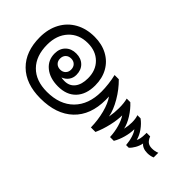

<svg xmlns="http://www.w3.org/2000/svg" viewBox="-48 -922 1285 1285"><g transform="rotate(45 594.0 -279.5)"><path d="M1158 -306V-262Q1135 -252 1107 -252Q1085 -252 1068 -259Q1051 -266 1042 -278Q1037 -252 1023.5 -228Q1010 -204 994 -190H969Q966 -227 956 -258Q946 -289 933 -304Q933 -267 921.5 -225.5Q910 -184 891 -152H855Q853 -199 840.5 -242.5Q828 -286 810 -312Q810 -269 797 -212.5Q784 -156 762 -107H719Q718 -175 701.5 -238.5Q685 -302 658 -339Q659 -329 659 -308Q659 -164 575.5 -84.5Q492 -5 342 -5Q204 -5 127 -81Q50 -157 50 -292Q50 -370 82 -429.5Q114 -489 172.5 -521.5Q231 -554 308 -554Q377 -554 430 -525.5Q483 -497 512 -445.5Q541 -394 541 -326Q541 -241 495.5 -193Q450 -145 369 -145Q292 -145 244.5 -183.5Q197 -222 197 -285Q197 -332 225.5 -360Q254 -388 300 -388Q346 -388 374 -360.5Q402 -333 402 -287Q402 -258 386 -236Q370 -214 343 -204Q357 -201 375 -201Q421 -201 447 -234Q473 -267 473 -326Q473 -401 427 -446.5Q381 -492 306 -492Q222 -492 171 -437Q120 -382 120 -292Q120 -186 178.5 -126.5Q237 -67 342 -67Q463 -67 531.5 -136Q600 -205 600 -327Q600 -358 595.5 -396.5Q591 -435 583 -467H623Q671 -420 707 -358.5Q743 -297 753 -244Q761 -289 761 -332Q761 -380 752 -413H786Q820 -382 847 -339Q874 -296 882 -258Q890 -293 890 -325Q890 -361 881 -385H911Q940 -364 963.5 -331Q987 -298 995 -265Q1001 -273 1004.5 -291.5Q1008 -310 1008 -331V-345H1042Q1052 -319 1067 -307.5Q1082 -296 1107 -296Q1135 -296 1158 -306ZM300 -235Q323 -235 337.5 -249.5Q352 -264 352 -287Q352 -311 337.5 -325.5Q323 -340 300 -340Q276 -340 261.5 -325.5Q247 -311 247 -287Q247 -264 261.5 -249.5Q276 -235 300 -235Z"/></g></svg>

Font: Stavian Regular
Style: Regular
Weight: 400
Version: Version 1.000; ttfautohint (v1.6)